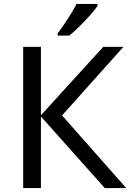

<svg xmlns="http://www.w3.org/2000/svg" viewBox="-20 -951 658 971"><path d="M618.2 0H509.8L187 -361.8V0H97.2V-713.9H187V-368.2L502 -713.9H604L293.9 -367.2ZM272 -783.2Q290.5 -806.6 319.1 -849.9Q347.7 -893.1 367.2 -931.2H473.1V-920.9Q451.7 -889.6 406.2 -842.3Q360.8 -794.9 330.1 -771H272Z"/></svg>

Font: NotoSans
Style: Regular
Weight: 400
Designer: Monotype Design team
Foundry: Monotype Imaging Inc.
Version: Version 1.04; ttfautohint (v1.4.1)